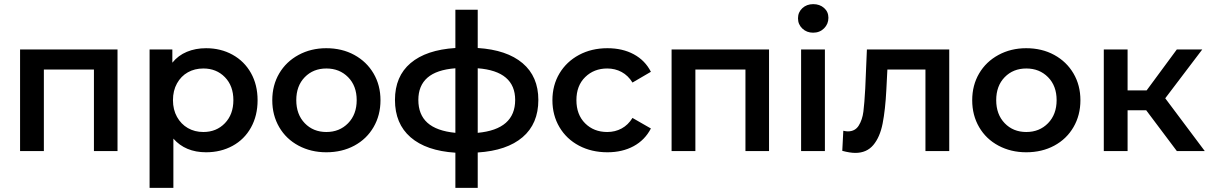

<svg xmlns="http://www.w3.org/2000/svg" viewBox="-20 -730 5846 928"><path d="M548 -491V0H434V-394H192V0H77V-491Z M976 6Q876 6 818 -60V178H703V-491H813V-427Q841 -462 883 -479.5Q925 -497 976 -497Q1047 -497 1104 -465.5Q1161 -434 1193 -377Q1225 -320 1225 -245.5Q1225 -171 1193 -113.5Q1161 -56 1104 -25Q1047 6 976 6ZM963 -399Q921 -399 888 -380.5Q855 -362 835.5 -327Q816 -292 816 -246Q816 -200 835.5 -165Q855 -130 888 -111Q921 -92 963 -92Q1026 -92 1067 -134.5Q1108 -177 1108 -246Q1108 -315 1067 -357Q1026 -399 963 -399Z M1557 -497Q1633 -497 1692.5 -464.5Q1752 -432 1785.5 -375Q1819 -318 1819 -245.5Q1819 -173 1785.5 -115.5Q1752 -58 1692.5 -26Q1633 6 1557 6Q1483 6 1423 -26Q1363 -58 1329.5 -115.5Q1296 -173 1296 -245.5Q1296 -318 1329.5 -375Q1363 -432 1423 -464.5Q1483 -497 1557 -497ZM1557.5 -92Q1621 -92 1662.5 -134.5Q1704 -177 1704 -246Q1704 -315 1662.5 -357Q1621 -399 1557.5 -399Q1494 -399 1453 -357Q1412 -315 1412 -246Q1412 -177 1453 -134.5Q1494 -92 1557.5 -92Z M2289 7V178H2181V8Q2040 -1 1964.5 -66.5Q1889 -132 1889 -247Q1889 -361 1964.5 -425Q2040 -489 2181 -498V-683H2289V-498Q2430 -489 2506 -424.5Q2582 -360 2582 -247Q2582 -132 2506 -67Q2430 -2 2289 7ZM2181 -88V-400Q2090 -393 2046 -354.5Q2002 -316 2002 -247Q2002 -176 2046 -136.5Q2090 -97 2181 -88ZM2470 -247Q2470 -316 2425 -354.5Q2380 -393 2289 -400V-88Q2470 -105 2470 -247Z M2916 -497Q2989 -497 3043.5 -467.5Q3098 -438 3126 -383L3037 -331Q3016 -365 2984.5 -382Q2953 -399 2915 -399Q2851 -399 2808.5 -357.5Q2766 -316 2766 -246Q2766 -176 2808 -134Q2850 -92 2915 -92Q2953 -92 2984.5 -109Q3016 -126 3037 -160L3126 -109Q3097 -53 3042.5 -23.5Q2988 6 2916 6Q2839 6 2778.5 -26Q2718 -58 2684 -115.5Q2650 -173 2650 -245.5Q2650 -318 2684 -375Q2718 -432 2778.5 -464.5Q2839 -497 2916 -497Z M3697 -491V0H3583V-394H3341V0H3226V-491Z M3852 -491H3967V0H3852ZM3984 -644Q3984 -614 3963 -593Q3942 -572 3910 -572Q3879 -572 3858 -592Q3837 -612 3837 -641.5Q3837 -671 3858 -690.5Q3879 -710 3910.5 -710Q3942 -710 3963 -691.5Q3984 -673 3984 -644Z M4568 -491V0H4453V-394H4269L4264 -296Q4259 -199 4246 -133Q4233 -67 4201 -29Q4169 9 4114 9Q4088 9 4051 -1L4056 -98Q4069 -95 4078 -95Q4113 -95 4130.5 -123Q4148 -151 4153 -190Q4158 -229 4162 -302L4170 -491Z M4940 -497Q5016 -497 5075.5 -464.5Q5135 -432 5168.5 -375Q5202 -318 5202 -245.5Q5202 -173 5168.5 -115.5Q5135 -58 5075.5 -26Q5016 6 4940 6Q4866 6 4806 -26Q4746 -58 4712.5 -115.5Q4679 -173 4679 -245.5Q4679 -318 4712.5 -375Q4746 -432 4806 -464.5Q4866 -497 4940 -497ZM4940.5 -92Q5004 -92 5045.5 -134.5Q5087 -177 5087 -246Q5087 -315 5045.5 -357Q5004 -399 4940.5 -399Q4877 -399 4836 -357Q4795 -315 4795 -246Q4795 -177 4836 -134.5Q4877 -92 4940.5 -92Z M5520 -197H5430V0H5315V-491H5430V-293H5522L5668 -491H5791L5612 -255L5803 0H5668Z"/></svg>

Font: Montserrat Ace
Style: Bold
Weight: 600
Designer: Julieta Ulanovsky
Foundry: Julieta Ulanovsky
Version: Version 1